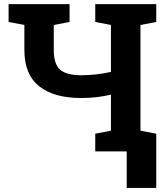

<svg xmlns="http://www.w3.org/2000/svg" viewBox="-20 -731 798 927"><path d="M439.9 0V-85.4L515.6 -100.1V-273.9Q481.4 -266.1 447.3 -262Q413.1 -257.8 371.6 -257.8Q240.7 -257.8 169.2 -314.5Q97.7 -371.1 97.7 -489.7V-610.4L21.5 -625V-710.9H315.9V-625L239.7 -610.4V-489.7Q239.7 -420.4 271 -394Q302.2 -367.7 371.6 -367.7Q406.7 -367.7 444.1 -371.8Q481.4 -376 515.6 -383.8V-610.4L439.9 -625V-710.9H734.4V-625L658.2 -610.4V-100.1L734.4 -85.4V0ZM591.8 176.3V-79.1H734.4V176.3Z"/></svg>

Font: Roboto Slab LO
Style: Bold
Weight: 700
Designer: Google
Version: Version 2.000